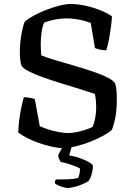

<svg xmlns="http://www.w3.org/2000/svg" viewBox="-20 -740 667 960"><path d="M290.9 0Q267.3 0 236.4 -7.2Q205.5 -14.3 173.2 -25.6Q140.8 -36.9 113.9 -50.9Q87 -65 71.2 -77.7Q72.2 -108.5 76.5 -142Q80.7 -175.5 87.2 -205.4Q93.6 -235.3 99.1 -253.8Q117.1 -253.8 132.3 -250.4Q147.6 -247 153.9 -245L178.9 -109.1Q196.9 -100.9 222.2 -92.7Q247.5 -84.5 274.3 -79.6Q301 -74.8 319.8 -74.8Q337.8 -74.8 360.8 -79.1Q383.9 -83.4 406 -90.7Q428 -98 442.6 -105.2Q450.8 -122.6 455.9 -148.7Q461 -174.8 461 -202.7Q461 -218.2 459.5 -236.9Q458 -255.6 454.3 -270Q424.4 -281 380.7 -294.3Q337 -307.6 289 -322.5Q240.9 -337.3 197.4 -352.7Q153.8 -368 123.5 -383.5Q93.3 -399 86.5 -413.5Q83 -425.6 81.1 -443Q79.2 -460.3 79.2 -478.4Q79.2 -521 86.6 -565.3Q94 -609.5 104.7 -633.6Q123 -648 151.4 -663.3Q179.8 -678.6 212.5 -691.1Q245.3 -703.7 277.1 -711.8Q309 -720 333.5 -720Q370.2 -720 409.2 -711.1Q448.2 -702.2 482.7 -688.3Q517.2 -674.5 539.7 -658.5Q538.7 -637.2 535.6 -613Q532.5 -588.7 528.6 -564.5Q524.7 -540.3 520.1 -520.6Q515.4 -500.9 511.6 -488.5Q494 -488.5 478.3 -492.4Q462.6 -496.3 454.8 -499.9L433.7 -625.3Q417.2 -631.5 397.7 -636.7Q378.2 -641.8 356.7 -644.9Q335.2 -648 312.5 -648Q295 -648 275.5 -645.5Q256.1 -643.1 237.1 -638.3Q218.2 -633.4 200.9 -627.2Q191.4 -606.8 187.6 -576.2Q183.7 -545.7 183.7 -516.8Q183.7 -500.4 184.7 -486.2Q185.7 -472.1 186.5 -463.2Q211 -452.7 254.5 -439.8Q297.9 -426.8 348.1 -412.4Q398.3 -397.9 444.4 -382.2Q490.4 -366.5 521.8 -350.2Q553.3 -333.9 557.3 -317.8Q561 -304.1 562.5 -286.2Q564 -268.3 564 -243.9Q564 -196.4 558 -160Q552 -123.6 539.5 -91.2Q527.5 -79.4 500.9 -64.1Q474.3 -48.9 438.6 -34.2Q402.8 -19.5 364.3 -9.8Q325.8 0 290.9 0ZM319.8 200Q311 200 296.6 196Q282.2 192 270.2 186.5Q258.2 181 254.2 176Q254.2 168.7 256.2 164Q258.2 159.4 259.2 157.4Q294.1 157.4 320.7 156.4Q347.3 155.4 370 150.4Q375 142.4 377.6 127.8Q380.2 113.2 380.2 103Q373.4 97.8 356.3 91.2Q339.2 84.5 319.5 78.4Q299.7 72.3 284 70.1Q280 64.3 275.5 54.5Q271 44.8 271 34.8Q281.4 15.9 289 1.8Q296.6 -12.3 311.8 -37H347.4L326 37Q353 41 380.7 51Q408.4 61 426.6 72Q444.9 83 444.9 91Q444.9 107 438.7 130Q432.6 153 421.6 166Q405.9 176 385.2 183.9Q364.5 191.8 346.7 195.9Q328.8 200 319.8 200Z"/></svg>

Font: Texturina Medium
Style: Regular
Weight: 500
Designer: Guillermo Torres Carreño
Foundry: Omnibus-Type
Version: Version 1.003